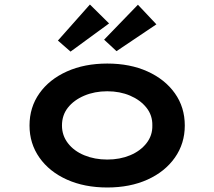

<svg xmlns="http://www.w3.org/2000/svg" viewBox="-20 -822 951 852"><path d="M456 10Q355 10 277 -25Q199 -60 155 -122.5Q111 -185 111 -265Q111 -346 155 -408Q199 -470 277 -505Q355 -540 456 -540Q557 -540 634.5 -505Q712 -470 756 -408Q800 -346 800 -265Q800 -185 756 -122.5Q712 -60 634.5 -25Q557 10 456 10ZM456 -114Q512 -114 557.5 -133Q603 -152 630 -186.5Q657 -221 656 -265Q657 -310 630 -344Q603 -378 557.5 -397.5Q512 -417 456 -417Q400 -417 354 -397.5Q308 -378 281.5 -344.5Q255 -311 255 -265Q255 -221 281.5 -186.5Q308 -152 354 -133Q400 -114 456 -114ZM497 -595 442 -646 592 -801 674 -714ZM293 -593 237 -642 379 -802 464 -718Z"/></svg>

Font: Lexend Tera SemiBold
Style: Regular
Weight: 600
Version: Version 1.007